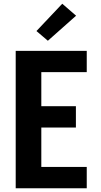

<svg xmlns="http://www.w3.org/2000/svg" viewBox="-20 -1007 540 1027"><path d="M64 0V-735H444V-621H201V-439H386V-325H201V-114H444V0ZM236 -789 175 -841 313 -987 387 -923Z"/></svg>

Font: Iosevka SS04 Heavy
Style: Regular
Weight: 900
Monospace: yes
Designer: Belleve Invis
Foundry: Belleve Invis
Version: Version 19.0.0; ttfautohint (v1.8.4)